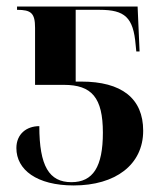

<svg xmlns="http://www.w3.org/2000/svg" viewBox="-20 -556 503 586"><path d="M205 10C332 10 417 -53 417 -157C417 -256 351 -307 228 -307H211V-526H284C361 -526 387 -503 394 -419L396 -399H406L400 -536H32V-526C75 -526 87 -516 87 -471V-297H175C260 -297 294 -258 294 -151C294 -47 264 0 198 0C130 0 100 -49 100 -171C61 -171 30 -147 30 -104C30 -38 92 10 205 10Z"/></svg>

Font: Noto Serif Display SemiCondensed SemiBold
Style: Regular
Weight: 600
Width: 4
Designer: Monotype Design Team
Foundry: Monotype Imaging Inc.
Version: Version 2.009